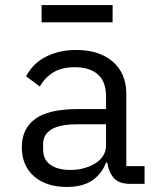

<svg xmlns="http://www.w3.org/2000/svg" viewBox="-20 -725 640 757"><path d="M144 -705H424V-637H144ZM495 0Q448 0 428 -24Q408 -48 403 -84H398Q381 -39 343.5 -13.5Q306 12 243 12Q162 12 114 -30Q66 -72 66 -145Q66 -217 118.5 -256Q171 -295 288 -295H398V-346Q398 -403 366 -431.5Q334 -460 275 -460Q223 -460 190 -439.5Q157 -419 137 -384L83 -424Q93 -444 110 -463Q127 -482 152 -496.5Q177 -511 209 -519.5Q241 -528 280 -528Q371 -528 424.5 -482Q478 -436 478 -354V-70H550V0ZM257 -55Q288 -55 313.5 -62.5Q339 -70 358 -82.5Q377 -95 387.5 -112.5Q398 -130 398 -150V-235H288Q216 -235 183 -215Q150 -195 150 -157V-136Q150 -96 178.5 -75.5Q207 -55 257 -55Z"/></svg>

Font: PlemolJP35 Console
Style: Regular
Weight: 400
Version: v2.0.3; ttfautohint (v1.8.4.7-5d5b-dirty) -l 6 -r 45 -G 200 